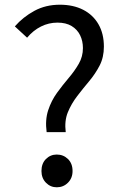

<svg xmlns="http://www.w3.org/2000/svg" viewBox="-20 -782 514 815"><path d="M178 -221Q171 -273 184.5 -314Q198 -355 222 -388Q246 -421 271.5 -451Q297 -481 314.5 -511.5Q332 -542 332 -578Q332 -608 320 -632.5Q308 -657 284 -671.5Q260 -686 224 -686Q187 -686 154 -669.5Q121 -653 95 -622L43 -670Q78 -710 126 -736Q174 -762 234 -762Q291 -762 333 -740.5Q375 -719 398 -679Q421 -639 421 -584Q421 -539 403 -504Q385 -469 359 -438Q333 -407 308 -374.5Q283 -342 268 -305.5Q253 -269 259 -221ZM221 13Q194 13 175 -6.5Q156 -26 156 -56Q156 -88 175 -107Q194 -126 221 -126Q249 -126 268.5 -107Q288 -88 288 -56Q288 -26 268.5 -6.5Q249 13 221 13Z"/></svg>

Font: Noto Sans TC Thin
Style: Regular
Weight: 400
Version: Version 2.004-H2;hotconv 1.0.118;makeotfexe 2.5.65603